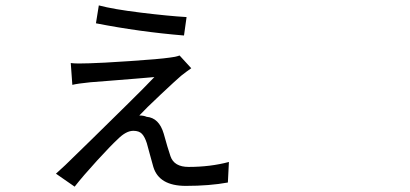

<svg xmlns="http://www.w3.org/2000/svg" viewBox="-20 -656 1540 722"><path d="M351.6 -635.7Q406.2 -621.1 510.3 -608.4Q614.3 -595.7 681.6 -591.8L671.9 -522.5Q505.9 -536.1 340.8 -568.4ZM699.2 -399.4Q683.6 -388.7 661.1 -371.1Q640.6 -353.5 584 -300.3Q527.3 -247.1 503.9 -221.7Q520.5 -221.7 531.2 -216.8Q578.1 -212.9 595.7 -153.3Q610.4 -99.6 621.1 -68.4Q634.8 -28.3 689.5 -28.3Q770.5 -28.3 840.8 -46.9L836.9 30.3Q767.6 43 678.7 43Q578.1 43 556.6 -28.3Q552.7 -42 543.5 -75.7Q534.2 -109.4 532.2 -117.2Q524.4 -141.6 513.7 -152.8Q502.9 -164.1 481.4 -164.1Q454.1 -164.1 422.9 -132.8Q397.5 -109.4 344.7 -51.8Q292 5.9 260.7 45.9L190.4 -2.9Q196.3 -7.8 225.6 -35.2Q246.1 -54.7 321.8 -128.9Q397.5 -203.1 460.9 -265.6Q524.4 -328.1 560.5 -366.2Q540 -364.3 492.7 -360.4Q445.3 -356.4 389.2 -352.1Q333 -347.7 320.3 -346.7Q271.5 -341.8 252 -336.9L246.1 -418.9Q269.5 -416 316.4 -418Q358.4 -418.9 468.8 -426.3Q579.1 -433.6 619.1 -439.5Q638.7 -441.4 655.3 -447.3Z"/></svg>

Font: Bpmf Zihi Sans Regular
Style: Regular
Weight: 400
Foundry: But Ko
Version: Version 1.320